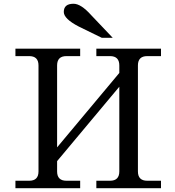

<svg xmlns="http://www.w3.org/2000/svg" viewBox="-20 -988 919 1008"><path d="M825.2 0H485.8V-39.1H557.6Q606.4 -39.1 606.4 -87.9V-532.7L279.8 -142.1V-87.9Q279.8 -39.1 328.6 -39.1H400.9V0H61V-39.1H133.3Q182.1 -39.1 182.1 -87.9V-644.5Q182.1 -693.4 133.3 -693.4H61V-732.4H400.9V-693.4H328.6Q279.8 -693.4 279.8 -644.5V-214.4L606.4 -605V-644.5Q606.4 -693.4 557.6 -693.4H485.8V-732.4H825.2V-693.4H752.9Q704.1 -693.4 704.1 -644.5V-87.9Q704.1 -39.1 752.9 -39.1H825.2ZM514.2 -789.6 393.6 -848.6Q314.9 -889.2 314.9 -925.3Q314.9 -968.3 366.2 -968.3Q405.3 -968.3 458.5 -908.7L571.8 -789.6Z"/></svg>

Font: Munson
Style: Regular
Weight: 400
Designer: Paul James MIller
Foundry: High-Logic / Made with FontCreator
Version: Version 2.10;May 5, 2019;FontCreator 11.5.0.2430 64-bit